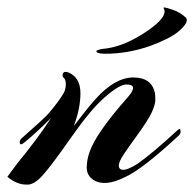

<svg xmlns="http://www.w3.org/2000/svg" viewBox="-77 -486 524 518"><path d="M268 -224Q282 -240 282 -249Q282 -258 263.5 -258Q245 -258 205 -223Q168 -191 115.5 -116Q63 -41 39.5 -14.5Q16 12 -2 12Q-4 12 -6 12Q-32 12 -57 -9Q-51 -18 -28 -48Q23 -110 61 -168Q18 -125 -12 -101Q-22 -93 -23.5 -100Q-25 -107 -19 -112.5Q-13 -118 1 -130.5Q15 -143 19.5 -147Q24 -151 36.5 -162.5Q49 -174 55 -181Q83 -214 96 -237Q101 -249 100.5 -260.5Q100 -272 95.5 -275.5Q91 -279 92 -284Q93 -296 109 -290Q140 -276 140 -234.5Q140 -193 122 -146Q161 -197 181 -219Q233 -277 283 -277Q332 -277 341 -235Q342 -229 342 -216.5Q342 -204 332.5 -183Q323 -162 288 -114Q253 -66 247.5 -53.5Q242 -41 244 -35Q246 -29 253 -28Q265 -26 294 -44Q335 -73 400 -133Q410 -143 410 -132Q411 -126 406 -121Q309 -31 262 -9Q207 19 176 0Q157 -12 157 -33.5Q157 -55 165 -77Q183 -128 268 -224ZM427 -432Q427 -420 404.5 -401Q382 -382 328 -362Q268 -341 207 -341Q183 -341 183 -348Q183 -351 199 -354Q251 -358 309 -395Q367 -432 367 -455Q367 -459 365 -462.5Q363 -466 366.5 -466Q370 -466 389.5 -459.5Q409 -453 425 -438Q427 -435 427 -432Z"/></svg>

Font: Arizonia
Style: Regular
Weight: 400
Designer: Robert E. Leuschke
Foundry: Robert E. Leuschke
Version: Version 1.003